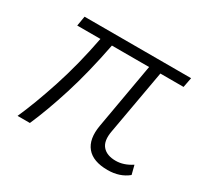

<svg xmlns="http://www.w3.org/2000/svg" viewBox="-112 -642 836 796"><g transform="rotate(30 306.0 -243.5)"><path d="M48 0Q84 -80 122 -196Q160 -312 186 -448H75L83 -495H593L584 -448H473L418 -139Q409 -90 429.5 -66Q450 -42 493 -42Q531 -42 569 -67L580 -24Q541 8 483 8Q413 8 382.5 -29Q352 -66 364 -135L419 -448H241Q213 -304 178 -193Q143 -82 107 0Z"/></g></svg>

Font: Livvic Light
Style: Italic
Weight: 300
Italic angle: -10°
Designer: Jacques Le Bailly, Baron von Fonthausen
Version: Version 1.001; ttfautohint (v1.8.2)